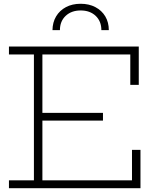

<svg xmlns="http://www.w3.org/2000/svg" viewBox="-20 -999 823 1019"><path d="M557.5 -839H518Q518 -886 487.8 -914.8Q457.5 -943.5 408 -943.5Q359 -943.5 328.5 -914.8Q298 -886 298 -839H258.5Q259 -880.5 277.8 -912Q296.5 -943.5 330 -961.2Q363.5 -979 408 -979Q452.5 -979 486.2 -961.2Q520 -943.5 538.8 -912Q557.5 -880.5 557.5 -839ZM526.5 -400V-359H185V-400ZM680.5 -203.5H725.5V0H27.5V-42H160V-710H27.5V-752H716.5V-548.5H671.5V-710H205V-42H680.5Z"/></svg>

Font: Hepta Slab Light
Style: Regular
Weight: 300
Designer: Michael LaGattuta
Foundry: Michael LaGattuta
Version: Version 1.102